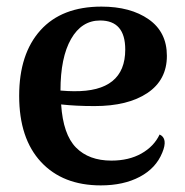

<svg xmlns="http://www.w3.org/2000/svg" viewBox="-20 -547 561 581"><path d="M463 -140Q489 -128 471 -85Q452 -38 403 -12Q354 14 285 14Q170 14 104 -57Q38 -128 38 -257Q38 -384 102.5 -455.5Q167 -527 287 -527Q375 -527 430 -488.5Q485 -450 485 -378Q485 -305 426 -265.5Q367 -226 266 -226Q209 -226 165 -231Q171 -140 210 -100.5Q249 -61 317 -61Q370 -61 408 -82.5Q446 -104 463 -140ZM283 -485Q227 -485 195 -429Q163 -373 163 -273Q187 -271 203 -271Q359 -269 359 -397Q359 -485 283 -485Z"/></svg>

Font: Arima Koshi Semi Bold
Style: Regular
Weight: 600
Designer: Joana Correia and Natanael Gama
Foundry: NDISCOVER
Version: Version 1.019;PS 001.019;hotconv 1.0.88;makeotf.lib2.5.64775